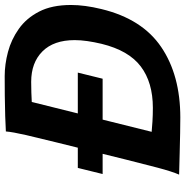

<svg xmlns="http://www.w3.org/2000/svg" viewBox="-6 -744 755 782"><g transform="rotate(-90 371.0 -352.5)"><path d="M78.6 -412.6H466.8L441.9 -311.5H53.7ZM113.3 -219.7 182.6 -500Q199.2 -566.4 212.2 -622.6Q225.1 -678.7 227.1 -705.6Q249 -707 289.1 -708.3Q329.1 -709.5 373.5 -710Q418 -710.4 452.6 -710.4Q500.5 -710.4 551 -697Q601.6 -683.6 645 -652.8Q688.5 -622.1 715.3 -570.1Q742.2 -518.1 742.2 -440.4Q742.2 -384.3 725.6 -316.4Q685.5 -150.4 570.8 -72.8Q456.1 4.9 283.7 4.9Q258.8 4.9 220.2 4.2Q181.6 3.4 142.8 2.4Q104 1.5 77.6 0.7Q51.3 0 51.3 0Q64 -28.8 79.6 -87.9Q95.2 -147 113.3 -219.7ZM347.2 -600.1 225.6 -111.8Q239.7 -110.4 267.1 -108.6Q294.4 -106.9 323.2 -106.9Q426.8 -106.9 491.9 -156.2Q557.1 -205.6 584 -315.9Q591.3 -346.7 595.2 -374Q599.1 -401.4 599.1 -425.3Q599.1 -510.7 553.2 -556.6Q507.3 -602.5 429.2 -602.5Q409.2 -602.5 386 -601.8Q362.8 -601.1 347.2 -600.1Z"/></g></svg>

Font: Andika
Style: Bold Italic
Weight: 700
Italic angle: -14°
Designer: Victor Gaultney, Annie Olsen, Julie Remington, Don Collingsworth, Eric Hays, Becca Hirsbrunner
Foundry: SIL International
Version: Version 6.101